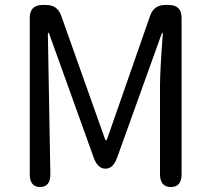

<svg xmlns="http://www.w3.org/2000/svg" viewBox="-20 -754 852 774"><path d="M142 0Q100 0 100 -52V-682Q100 -734 152 -734H166Q212 -734 227 -690L402 -197Q405 -188 407.5 -188Q410 -188 413 -197L585 -690Q600 -734 646 -734H660Q712 -734 712 -682V-52Q712 0 669 0Q625 0 625 -52V-406Q625 -468 636 -614Q637 -621 635 -621.5Q633 -622 631 -616L452 -118Q436 -74 405 -74Q374 -74 358 -118L180 -613Q177 -622 175 -622Q173 -622 173 -617L183 -53Q184 -1 142 0Z"/></svg>

Font: Resource Han Rounded JP
Style: Regular
Weight: 400
Designer: Cyano Hao (round all glyphs); Ryoko NISHIZUKA 西塚涼子 (kana, bopomofo & ideographs); Paul D. Hunt (Latin, Greek & Cyrillic)
Foundry: Cyano Hao
Version: 0.990